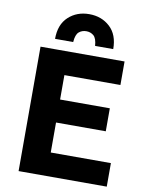

<svg xmlns="http://www.w3.org/2000/svg" viewBox="-98 -984 802 1053"><g transform="rotate(10 303.0 -457.5)"><path d="M80 0V-693H548V-562H236V-426H513V-298H236V-131H571V0ZM151 -749Q151 -829 197.5 -872Q244 -915 313 -915Q382 -915 428.5 -872Q475 -829 475 -749H374Q371 -791 354 -805.5Q337 -820 313 -820Q289 -820 272 -805.5Q255 -791 252 -749Z"/></g></svg>

Font: Ubuntu Sans ExtraBold
Style: Regular
Weight: 800
Designer: Dalton Maag Ltd
Foundry: Dalton Maag Ltd
Version: Version 1.006; ttfautohint (v1.8.4.7-5d5b)